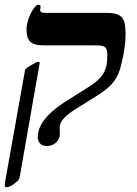

<svg xmlns="http://www.w3.org/2000/svg" viewBox="-29 -608 584 818"><path d="M134.8 -344.2Q140.1 -344.2 140.1 -339.8L55.2 145Q52.7 156.7 45.9 163.1Q39.1 169.4 31 175.3Q22.9 181.2 14.2 185.5Q5.4 189.9 -1 189.9Q-8.8 189.9 -8.8 180.2L-6.8 164.1L76.2 -300.8Q77.1 -309.1 80.1 -313.5Q83 -317.9 96.2 -325.9Q109.4 -334 120.1 -339.6Q130.9 -345.2 134.8 -344.2ZM424.8 -553.2Q456.5 -553.2 473.6 -545.7Q490.7 -538.1 498.3 -521Q505.9 -503.9 505.9 -460.9Q505.9 -406.2 487.8 -334Q478.5 -290.5 456.5 -261.2Q434.6 -231.9 387.2 -202.1L285.2 -138.2Q252 -116.2 238.5 -98.6Q225.1 -81.1 225.1 -63L226.1 -39.1Q226.1 -15.6 209.7 -0.7Q193.4 14.2 171.9 14.2Q150.4 14.2 141.1 2.7Q131.8 -8.8 131.8 -22.9Q131.8 -97.7 243.2 -170.9L356 -242.2Q395 -267.1 411.6 -295.2Q428.2 -323.2 428.2 -368.2Q428.2 -392.6 423.8 -400.6Q419.4 -408.7 408.2 -411.9Q397 -415 361.8 -415H152.8Q115.2 -415 99.6 -430.4Q84 -445.8 84 -483.9Q84 -503.4 92.5 -528.1Q101.1 -552.7 113.5 -570.3Q126 -587.9 133.8 -587.9Q144 -587.9 144 -579.1L142.1 -565.9Q142.1 -553.2 161.1 -553.2Z"/></svg>

Font: Tinos
Style: Bold Italic
Weight: 700
Italic angle: -16.333°
Designer: Steve Matteson
Foundry: Monotype Imaging Inc.
Version: Version 1.23